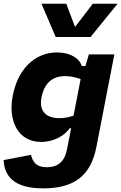

<svg xmlns="http://www.w3.org/2000/svg" viewBox="-23 -842 670 1062"><path d="M47.5 -313C19.5 -168.5 81 -57 203.5 -57C277.5 -57 336 -93.5 363 -133H370.5L347.5 -15.5C333.5 56 293 83 236 83C178.5 83 158.5 55.5 148.5 14.5L-3 43.5C1 127 48.5 200 216 200C389 200 479.5 128 510 -28.5L609.5 -541H468.5L449.5 -476.5H429C419 -516.5 368.5 -552 292.5 -552C167.5 -552 75.5 -457.5 47.5 -313ZM206.5 -821.5H343.5L392 -693L490.5 -821.5H627.5L478 -637.5H285ZM206.5 -303C221.5 -380 264.5 -421 337 -421C364 -421 394 -415.5 423 -404.5L384 -202.5C360 -193.5 332 -188.5 305.5 -188.5C233 -188.5 191.5 -226 206.5 -303Z"/></svg>

Font: Monaspace Neon ExtraBold
Style: Italic
Weight: 800
Italic angle: -11°
Designer: Riley Cran & the Lettermatic Team
Foundry: Lettermatic
Version: Version 1.200 (Monaspace Neon)